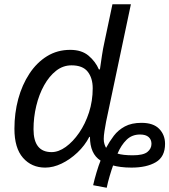

<svg xmlns="http://www.w3.org/2000/svg" viewBox="-20 -780 798 905"><path d="M483 105 419 93Q425 66 435 32.5Q445 -1 454 -23Q404 -55 404 -135H401Q380 -94 345 -61Q310 -28 270.5 -9Q231 10 193 10Q129 10 88.5 -36Q48 -82 48 -173Q48 -247 66 -313.5Q84 -380 118.5 -432.5Q153 -485 201.5 -515Q250 -545 311 -545Q365 -545 397.5 -517.5Q430 -490 446 -453H451Q456 -487 460.5 -518Q465 -549 473 -585L510 -760H597L480 -206Q476 -185 472.5 -162.5Q469 -140 469 -125Q469 -111 472.5 -100.5Q476 -90 480 -83Q496 -113 516.5 -140Q537 -167 568.5 -184Q600 -201 647 -201Q703 -201 730.5 -172.5Q758 -144 758 -102Q758 -41 714.5 -15.5Q671 10 600 10Q572 10 549.5 7Q527 4 513 0Q506 19 497 49.5Q488 80 483 105ZM223 -63Q256 -63 290 -87.5Q324 -112 353 -154Q382 -196 399.5 -250Q417 -304 417 -364Q417 -412 393.5 -442Q370 -472 317 -472Q277 -472 244.5 -446.5Q212 -421 188 -378Q164 -335 151 -281Q138 -227 138 -171Q138 -63 223 -63ZM606 -48Q655 -48 674.5 -63.5Q694 -79 694 -102Q694 -122 680.5 -134Q667 -146 640 -146Q602 -146 576.5 -121Q551 -96 534 -56Q560 -48 606 -48Z"/></svg>

Font: Noto Sans IKEA
Style: Italic
Weight: 400
Italic angle: -12°
Designer: Monotype Design Team
Foundry: Monotype Imaging Inc.
Version: Version 2.001